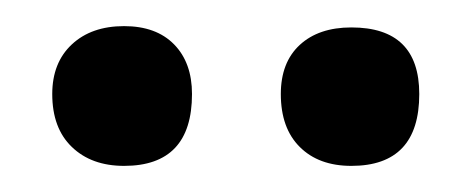

<svg xmlns="http://www.w3.org/2000/svg" viewBox="-20 -591 362 147"><path d="M75 -464Q50 -464 35 -478.5Q20 -492.9 20 -519Q20 -543 35 -557Q50 -571 75 -571Q99.6 -571 113.3 -557Q127 -543 127 -519Q127 -464 75 -464ZM249 -464Q224 -464 209.5 -478.5Q195 -492.9 195 -519Q195 -543.2 209.5 -556.6Q224 -570 249 -570Q301 -570 301 -519Q301 -464 249 -464Z"/></svg>

Font: Cormorant Light
Style: Regular
Weight: 300
Designer: Christian Thalmann (Catharsis Fonts)
Foundry: Catharsis Fonts
Version: Version 4.000